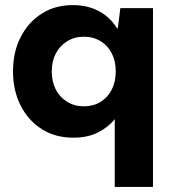

<svg xmlns="http://www.w3.org/2000/svg" viewBox="-20 -528 670 753"><path d="M430 205V-61Q406 -30 365 -9Q324 12 268 12Q197 12 144 -21.5Q91 -55 61 -114Q31 -173 31 -248Q31 -324 61 -382.5Q91 -441 143.5 -474.5Q196 -508 266 -508Q306 -508 338.5 -497Q371 -486 396.5 -465.5Q422 -445 439 -417H442L452 -496H580V205ZM309 -111Q346 -111 374.5 -128.5Q403 -146 418.5 -177Q434 -208 434 -248Q434 -288 418.5 -318.5Q403 -349 374.5 -366.5Q346 -384 308 -384Q272 -384 243 -366Q214 -348 198.5 -317.5Q183 -287 183 -248Q183 -208 198.5 -177.5Q214 -147 243 -129Q272 -111 309 -111Z"/></svg>

Font: DM Sans 36pt Black
Style: Regular
Weight: 900
Designer: Colophon Foundry, Jonny Pinhorn
Foundry: Colophon Foundry
Version: Version 4.004;gftools[0.9.30]